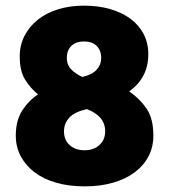

<svg xmlns="http://www.w3.org/2000/svg" viewBox="-20 -644 600 681"><path d="M50 -444Q50 -484 67 -517Q84 -550 114 -574Q144 -598 186 -611Q228 -624 278 -624Q328 -624 370 -612Q412 -600 442 -578Q472 -556 489 -524Q506 -492 506 -452Q506 -408 488 -375Q470 -342 438 -320Q476 -294 500 -258.5Q524 -223 524 -163Q524 -123 507 -90Q490 -57 458 -33Q426 -9 381 4Q336 17 280 17Q224 17 179 4Q134 -9 102.5 -33Q71 -57 53.5 -90Q36 -123 36 -163Q36 -217 59.5 -253Q83 -289 115 -309Q88 -331 69 -361.5Q50 -392 50 -444ZM207 -178Q207 -147 227.5 -129Q248 -111 280 -111Q312 -111 332.5 -129.5Q353 -148 353 -178Q353 -207 335.5 -226.5Q318 -246 288 -257Q244 -247 225.5 -226.5Q207 -206 207 -178ZM339 -438Q339 -465 323 -481Q307 -497 278 -497Q249 -497 233 -481Q217 -465 217 -439Q217 -413 233.5 -397Q250 -381 272 -371Q307 -379 323 -397Q339 -415 339 -438Z"/></svg>

Font: Baloo Tamma
Style: Regular
Weight: 400
Designer: Divya Kowshik and Ek Type
Foundry: Ek Type
Version: Version 1.443;PS 1.000;hotconv 16.6.51;makeotf.lib2.5.65220;